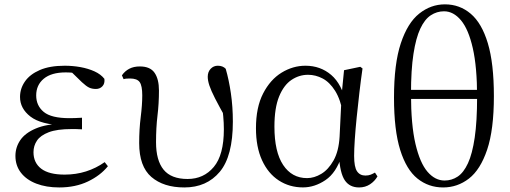

<svg xmlns="http://www.w3.org/2000/svg" viewBox="-20 -825 2285 860"><path d="M245.3 14.6Q187 14.6 142.7 -2.5Q98.3 -19.6 73.7 -51.5Q49.1 -83.4 49.1 -126.7Q49.1 -165.3 70.9 -197.3Q92.7 -229.3 140.5 -249.5Q188.3 -269.8 265.7 -271.6V-263.4Q162.9 -266.8 116.3 -302.9Q69.7 -339 69.7 -390.7Q69.7 -428.3 91.7 -460Q113.6 -491.8 158.1 -511.2Q202.6 -530.6 269.8 -530.6Q305.9 -530.6 340.4 -524.4Q375 -518.1 403.3 -505.3Q431.6 -492.4 447.6 -471.9Q450.2 -450.8 438.8 -438.7Q427.5 -426.5 409.6 -426.5Q392.7 -426.5 379.7 -432.4Q366.7 -438.4 346.9 -456.8L289.6 -512.6L345.7 -511.5L355 -491.9Q329.4 -496.3 311.7 -498.5Q294.1 -500.7 274.7 -500.7Q210 -500.7 176 -472.4Q142.1 -444.1 142.1 -397.6Q142.1 -351.6 176 -323.6Q209.8 -295.7 291.2 -295.7Q303.3 -295.7 316.2 -296.2Q329.1 -296.7 347.3 -297.7V-245.7Q327.9 -246.9 318.4 -246.9Q309 -246.9 300.6 -246.9Q235.1 -246.9 198.1 -232.6Q161.1 -218.4 145.6 -195.2Q130 -172 130 -143.3Q130 -95.8 164.7 -69.3Q199.4 -42.9 269.6 -42.9Q320.3 -42.9 365.3 -57.2Q410.3 -71.5 448.9 -98.8L463.3 -80.5Q429.8 -38.9 373.8 -12.1Q317.9 14.6 245.3 14.6Z M805.7 14.6Q712.7 14.6 658 -32.4Q603.4 -79.5 603.4 -184.1Q603.4 -246.2 610.3 -300.9Q617.2 -355.5 617.2 -397.8Q617.2 -441.2 605.6 -457.3Q594 -473.4 562.6 -473.4Q554.8 -473.4 547.2 -472.9Q539.6 -472.4 533.6 -470.4L526.1 -487.6Q539.2 -506.6 559 -517Q578.8 -527.4 606.2 -527.4Q652.9 -527.4 672.4 -498.9Q692 -470.5 692 -419.5Q692 -361.4 685.4 -307.2Q678.9 -252.9 678.9 -187.9Q678.9 -106.5 712.8 -64.9Q746.8 -23.3 820.2 -23.3Q892.4 -23.3 937.5 -77.1Q982.7 -130.8 982.7 -245.9Q982.7 -274.7 979.9 -304.8Q977.1 -334.9 971.9 -369.8L988.1 -367.5L992.3 -293.8Q961.2 -349.2 943.2 -384.4Q925.2 -419.7 917.8 -442.1Q910.5 -464.5 910.5 -481.2Q910.5 -503 923.5 -516.8Q936.6 -530.6 955.6 -530.6Q967.2 -530.6 976.1 -527Q984.9 -523.4 991 -516.9Q1005.4 -467.3 1014.2 -407Q1023 -346.7 1023 -280.1Q1023 -125.4 964.4 -55.4Q905.8 14.6 805.7 14.6Z M1336.8 14.4Q1276.7 14.4 1228.8 -16.7Q1180.9 -47.8 1153.7 -107.2Q1126.5 -166.5 1126.5 -250.6Q1126.5 -344.2 1158.6 -406.4Q1190.6 -468.5 1241.3 -499.6Q1292.1 -530.6 1348.2 -530.6Q1415.2 -530.6 1463.5 -489.4Q1511.8 -448.1 1531.7 -358.5H1539.3L1517.5 -312.6Q1505.5 -379.3 1481.1 -418.1Q1456.6 -456.9 1425.2 -473.4Q1393.8 -490 1359.7 -490Q1319.8 -490 1285.5 -467Q1251.2 -444 1230.2 -392.9Q1209.2 -341.7 1209.2 -257.8Q1209.2 -144.9 1248.3 -86Q1287.4 -27.2 1355.4 -27.2Q1387.3 -27.2 1419 -46.2Q1450.8 -65.2 1474.1 -106.4Q1497.3 -147.6 1501.1 -212.9L1510.4 -403.1L1521 -510.5L1593.8 -525.8L1603.8 -518.4Q1596.4 -466.9 1589.8 -410.4Q1583.2 -353.9 1577.7 -299.8Q1572.2 -245.7 1569.2 -200.8Q1566.2 -155.9 1566.2 -126.6Q1566.2 -76.9 1579.2 -57.8Q1592.2 -38.7 1616.6 -38.7Q1630.4 -38.7 1640.2 -42.6Q1650 -46.5 1659.5 -52L1670.8 -34.9Q1658.5 -13.4 1637.2 0.6Q1615.9 14.6 1588.4 14.6Q1546 14.6 1524.4 -17.4Q1502.8 -49.4 1498.1 -127.8L1510.9 -128.2Q1486.3 -50.9 1437.8 -18.3Q1389.4 14.4 1336.8 14.4Z M1964.8 14.6Q1899.5 14.6 1849.8 -25.2Q1800.1 -65.1 1772.5 -153.5Q1744.8 -241.9 1744.8 -387.6Q1744.8 -539.7 1775.4 -631.3Q1805.9 -723 1857.9 -764.2Q1909.9 -805.5 1972.9 -805.5Q2039 -805.5 2088.5 -763.4Q2138 -721.4 2165.1 -631.3Q2192.2 -541.2 2192.2 -394.7Q2192.2 -244 2162 -154.5Q2131.8 -64.9 2080.4 -25.1Q2029 14.6 1964.8 14.6ZM1971.3 -16.4Q2003.4 -16.4 2030 -34Q2056.6 -51.6 2076.1 -93.8Q2095.6 -135.9 2106.3 -208.6Q2117 -281.2 2117 -390.5Q2117 -525 2097.7 -609.4Q2078.5 -693.8 2044.8 -734.1Q2011.1 -774.4 1968.8 -774.4Q1936.7 -774.4 1909.5 -756.5Q1882.3 -738.7 1862.7 -696.9Q1843 -655.1 1832 -583.7Q1820.9 -512.3 1820.9 -404.9Q1820.9 -265.7 1841 -180.2Q1861.2 -94.6 1895 -55.5Q1928.8 -16.4 1971.3 -16.4ZM1772.2 -381.9V-422.4H2168.1V-381.9Z"/></svg>

Font: Noto Serif KR
Style: Regular
Weight: 200
Designer: Ryoko NISHIZUKA 西塚涼子 (kana & ideographs); Frank Grießhammer (Latin, Greek & Cyrillic); Wenlong ZHANG 张文龙 (bopomofo); San
Foundry: Adobe
Version: Version 2.001;hotconv 1.1.0;makeotfexe 2.6.0